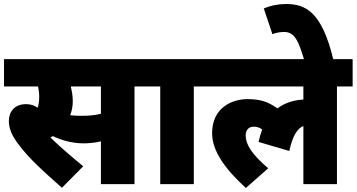

<svg xmlns="http://www.w3.org/2000/svg" viewBox="-20 -916 1774 955"><path d="M649 -486H727V-622H0V-486H169C173 -469 175 -452 175 -434C175 -415 173 -397 167 -380C151 -392 132 -398 110 -398C50 -398 24 -358 24 -314C24 -279 38 -243 69 -202C124 -127 195 -65 288 18L394 -89C340 -133 277 -187 231 -232C235 -234 239 -237 243 -239C280 -221 334 -203 396 -203C423 -203 452 -206 482 -213V0H649ZM384 -340C363 -340 346 -341 329 -343C337 -363 342 -386 342 -413C342 -441 337 -465 332 -486H482V-350C448 -342 420 -340 384 -340Z M944 -486H1022V-622H713V-486H777V0H944Z M1008 -486H1489V-421C1438 -418 1395 -403 1360 -377C1314 -409 1277 -423 1211 -423C1137 -423 1035 -383 1035 -253C1035 -163 1103 -72 1203 19L1314 -79C1233 -148 1202 -197 1202 -242C1202 -268 1216 -286 1242 -286C1258 -286 1272 -281 1284 -272C1277 -253 1271 -232 1266 -210L1419 -165C1436 -245 1462 -279 1489 -289V0H1656V-486H1734V-622H1008Z M1494 -615H1639C1581 -862 1497 -896 1402 -896C1362 -896 1324 -888 1292 -874L1335 -746C1351 -753 1373 -757 1393 -757C1445 -757 1464 -715 1494 -615Z"/></svg>

Font: Noto Sans Devanagari UI SemiCondensed Black
Style: Regular
Weight: 900
Width: 4
Designer: Jelle Bosma - Monotype Design Team
Foundry: Monotype Imaging Inc.
Version: Version 2.004